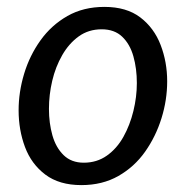

<svg xmlns="http://www.w3.org/2000/svg" viewBox="-20 -524 539 557"><path d="M216 13Q152 13 111.5 -17.5Q71 -48 52.5 -97.5Q34 -147 34 -204Q34 -257 50 -310Q66 -363 97.5 -407Q129 -451 175.5 -477.5Q222 -504 283 -504Q347 -504 387 -473.5Q427 -443 446 -393.5Q465 -344 465 -288Q465 -234 448.5 -181Q432 -128 401 -84Q370 -40 323.5 -13.5Q277 13 216 13ZM223 -52Q261 -52 290 -72.5Q319 -93 338 -127Q357 -161 367 -202Q377 -243 377 -283Q377 -325 367 -360.5Q357 -396 334.5 -417.5Q312 -439 275 -439Q237 -439 208.5 -418.5Q180 -398 160.5 -364Q141 -330 131.5 -289.5Q122 -249 122 -208Q122 -167 132 -131.5Q142 -96 164.5 -74Q187 -52 223 -52Z"/></svg>

Font: Rosario Medium
Style: Italic
Weight: 500
Italic angle: -8.05°
Version: Version 1.201